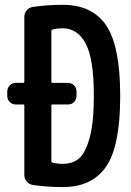

<svg xmlns="http://www.w3.org/2000/svg" viewBox="-20 -760 540 790"><path d="M191.4 -325.2V-96.7Q191.4 -92.8 196.3 -90.8Q215.8 -85.9 238.3 -85.9Q279.3 -85.9 305.7 -108.4Q332 -130.9 349.1 -194.3Q366.2 -257.8 366.2 -365.2Q366.2 -517.6 332.5 -580.6Q298.8 -643.6 238.3 -643.6Q215.8 -643.6 196.3 -638.7Q191.4 -636.7 191.4 -632.8V-423.8Q191.4 -418.9 196.3 -418.9H259.8Q274.4 -418.9 284.7 -408.7Q294.9 -398.4 294.9 -382.8V-366.2Q294.9 -351.6 285.2 -340.8Q275.4 -330.1 259.8 -330.1H196.3Q191.4 -330.1 191.4 -325.2ZM44.9 -330.1Q30.3 -330.1 20 -340.3Q9.8 -350.6 9.8 -366.2V-382.8Q9.8 -397.5 20 -408.2Q30.3 -418.9 44.9 -418.9H75.2Q80.1 -418.9 80.1 -423.8V-690.4Q80.1 -705.1 89.4 -716.8Q98.6 -728.5 114.3 -731.4Q173.8 -740.2 238.3 -740.2Q359.4 -740.2 417 -655.3Q474.6 -570.3 474.6 -365.2Q474.6 -158.2 416.5 -74.2Q358.4 9.8 238.3 9.8Q174.8 9.8 115.2 1Q100.6 -1 90.3 -12.7Q80.1 -24.4 80.1 -40V-325.2Q80.1 -330.1 75.2 -330.1Z"/></svg>

Font: Rounded-L Mgen+ 1m medium
Style: Regular
Weight: 500
Designer: [Source Han Sans]
Ryoko NISHIZUKA  (kana & ideographs); Paul D. Hunt (Latin, Greek & Cyrillic); Wenlong ZHANG  (bopomofo
Version: Version 1.059.20150602